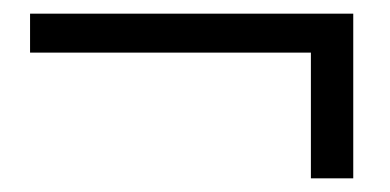

<svg xmlns="http://www.w3.org/2000/svg" viewBox="-20 -420 571 281"><path d="M24 -343V-400H497V-159H435V-343Z"/></svg>

Font: Source Serif Pro
Style: Regular
Weight: 400
Designer: Frank Grießhammer
Foundry: Adobe Systems Incorporated
Version: Version 3.001;hotconv 1.0.111;makeotfexe 2.5.65597